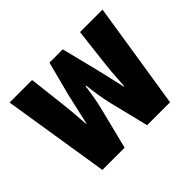

<svg xmlns="http://www.w3.org/2000/svg" viewBox="-122 -739 929 929"><g transform="rotate(-45 343.0 -274.0)"><path d="M112 0H264L315 -203C330 -263 335 -301 341 -344H345C350 -301 355 -259 368 -203L418 0H575L661 -548H507L486 -369C482 -338 477 -282 473 -212H470C454 -282 442 -337 433 -372L389 -548H298L252 -372C244 -337 232 -282 216 -212H214C209 -282 204 -338 200 -369L179 -548H25Z"/></g></svg>

Font: Noto Sans Thai SemCond ExtBd
Style: Regular
Weight: 800
Width: 4
Designer: Monotype Design Team
Foundry: Monotype Imaging Inc.
Version: Version 2.002